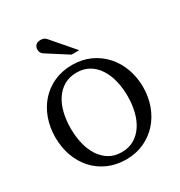

<svg xmlns="http://www.w3.org/2000/svg" viewBox="-214 -1075 1160 1238"><g transform="rotate(-30 365.5 -456.0)"><path d="M576.2 -334Q576.2 -395 563 -449Q549.8 -502.9 523.4 -543.2Q497.1 -583.5 457.8 -606.7Q418.5 -629.9 366.2 -629.9Q312 -629.9 272 -606.4Q231.9 -583 205.6 -542.7Q179.2 -502.4 166.5 -449Q153.8 -395.5 153.8 -335.9Q153.8 -275.9 166.7 -221.9Q179.7 -168 205.8 -127.4Q231.9 -86.9 271.2 -63Q310.5 -39.1 363.8 -39.1Q418 -39.1 457.8 -63Q497.6 -86.9 523.9 -127.2Q550.3 -167.5 563.2 -220.9Q576.2 -274.4 576.2 -334ZM691.9 -335Q691.9 -262.2 668.5 -198.2Q645 -134.3 602.3 -86.7Q559.6 -39.1 499.5 -11.5Q439.5 16.1 366.2 16.1Q292.5 16.1 232.2 -10.5Q171.9 -37.1 128.9 -84.5Q85.9 -131.8 62.5 -196Q39.1 -260.3 39.1 -335.9Q39.1 -409.2 62 -473.1Q85 -537.1 127.4 -584.7Q169.9 -632.3 230.2 -659.7Q290.5 -687 365.2 -687Q439.5 -687 499.8 -659.2Q560.1 -631.3 602.8 -583.5Q645.5 -535.6 668.7 -471.7Q691.9 -407.7 691.9 -335ZM396.5 -746.1 244.6 -843.3Q233.9 -850.1 227.8 -859.9Q221.7 -869.6 221.7 -883.3Q221.7 -891.1 224.1 -899.2Q226.6 -907.2 231.9 -913.6Q237.3 -919.9 246.1 -924.1Q254.9 -928.2 267.6 -928.2Q278.3 -928.2 285.6 -926.5Q293 -924.8 298.8 -921.4Q304.7 -918 309.6 -912.8Q314.5 -907.7 319.8 -901.4L453.6 -746.1Z"/></g></svg>

Font: BabelStone Ogham Bound
Style: Italic
Weight: 400
Italic angle: -30°
Designer: Andrew West
Foundry: BabelStone
Version: Version 2.02 March 14, 2022